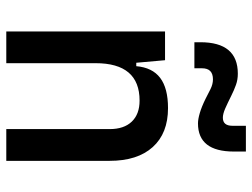

<svg xmlns="http://www.w3.org/2000/svg" viewBox="-118 -704 821 626"><g transform="rotate(90 293.0 -390.5)"><path d="M400.4 0V-336.9Q400.4 -383.8 376 -409.2Q351.6 -434.6 307.6 -434.6Q185.5 -434.6 185.5 -291L155.3 -423.8H195.3Q199.7 -476.1 233.4 -501.7Q267.1 -527.3 332 -527.3Q414.1 -527.3 459 -477.5Q503.9 -427.7 503.9 -336.9V0ZM82 0V-517.6H175.8L185.5 -408.2V0ZM117.2 -613.3V-632.8Q117.2 -754.9 219.7 -754.9Q239.3 -754.9 256.3 -748.8Q273.4 -742.7 292 -733.4Q316.4 -721.2 333.7 -713.6Q351.1 -706.1 363.3 -706.1Q389.6 -706.1 389.6 -737.3V-781.2H473.6V-742.2Q473.6 -683.6 450.7 -654.3Q427.7 -625 381.8 -625Q368.2 -625 348.1 -630.9Q328.1 -636.7 302.2 -649.4Q286.1 -657.7 270 -665.8Q253.9 -673.8 238.3 -673.8Q220.2 -673.8 211.2 -665Q202.1 -656.2 202.1 -637.7V-613.3Z"/></g></svg>

Font: Cascadia Code
Style: Regular
Weight: 400
Monospace: yes
Designer: Aaron Bell
Foundry: Saja Typeworks
Version: Version 2106.017